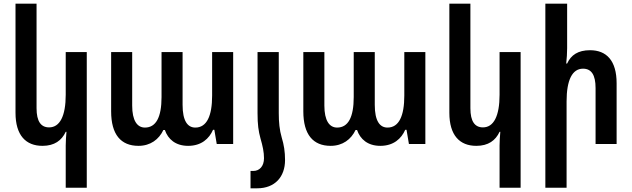

<svg xmlns="http://www.w3.org/2000/svg" viewBox="-20 -780 3424 1040"><path d="M450 237V-498H336V-267C336 -151 304 -90 246 -90C202 -90 178 -122 178 -194V-760H64V-169C64 -47 120 10 210 10C275 10 314 -19 336 -66H340C338 -41 336 -16 336 8V237Z M730 10C795 10 841 -25 865 -76H873C890 -26 931 10 999 10C1071 10 1113 -29 1134 -77H1141L1154 0H1243V-498H1129V-262C1129 -152 1100 -89 1038 -89C996 -89 969 -125 969 -212V-498H855V-254C855 -145 825 -89 765 -89C723 -89 696 -127 696 -208V-498H582V-177C582 -51 635 10 730 10Z M1375 -167C1375 -105 1380 -70 1391 -30C1403 11 1410 44 1410 77C1410 120 1386 146 1352 146H1337V240H1373C1469 240 1524 178 1524 87C1524 42 1518 4 1506 -35C1494 -76 1490 -118 1490 -167V-498H1375Z M1771 10C1836 10 1882 -25 1906 -76H1914C1931 -26 1972 10 2040 10C2112 10 2154 -29 2175 -77H2182L2195 0H2284V-498H2170V-262C2170 -152 2141 -89 2079 -89C2037 -89 2010 -125 2010 -212V-498H1896V-254C1896 -145 1866 -89 1806 -89C1764 -89 1737 -127 1737 -208V-498H1623V-177C1623 -51 1676 10 1771 10Z M2800 237V-498H2686V-267C2686 -151 2654 -90 2596 -90C2552 -90 2528 -122 2528 -194V-760H2414V-169C2414 -47 2470 10 2560 10C2625 10 2664 -19 2686 -66H2690C2688 -41 2686 -16 2686 8V237Z M3052 -760H2934V237H3049V-231C3049 -347 3080 -408 3138 -408C3183 -408 3206 -375 3206 -303V0H3320V-329C3320 -452 3265 -508 3176 -508C3111 -508 3073 -482 3052 -436H3047C3050 -464 3052 -492 3052 -519Z"/></svg>

Font: Noto Sans Armenian Condensed SemiBold
Style: Regular
Weight: 600
Width: 3
Designer: Monotype Design Team
Foundry: Monotype Imaging Inc.
Version: Version 2.008